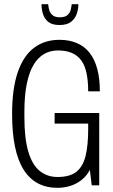

<svg xmlns="http://www.w3.org/2000/svg" viewBox="-20 -889 543 921"><path d="M256 12Q148 12 93 -75.5Q38 -163 38 -343Q38 -463 65 -542Q92 -621 143 -659.5Q194 -698 265 -698Q312 -698 348.5 -682.5Q385 -667 409.5 -636Q434 -605 446.5 -558.5Q459 -512 459 -451H403Q403 -499 395.5 -536Q388 -573 371 -597.5Q354 -622 326 -634.5Q298 -647 258 -647Q221 -647 191.5 -630Q162 -613 141 -578Q120 -543 108.5 -487Q97 -431 97 -353V-327Q97 -226 115.5 -162.5Q134 -99 170 -69.5Q206 -40 256 -40Q315 -40 346.5 -65Q378 -90 390.5 -141Q403 -192 403 -269V-296H242V-347H456V0H420L411 -74Q396 -45 371 -25.5Q346 -6 316.5 3Q287 12 256 12ZM265 -769Q230 -769 211.5 -784Q193 -799 186 -822.5Q179 -846 179 -869H211Q212 -858 215.5 -843Q219 -828 231 -817Q243 -806 267 -806Q292 -806 304 -817Q316 -828 319.5 -843Q323 -858 324 -869H356Q356 -846 348 -822.5Q340 -799 320.5 -784Q301 -769 265 -769Z"/></svg>

Font: Archivo ExtraCondensed ExtraLight
Style: Regular
Weight: 250
Width: 2
Designer: Hector Gatti
Foundry: Omnibus-Type
Version: Version 2.001